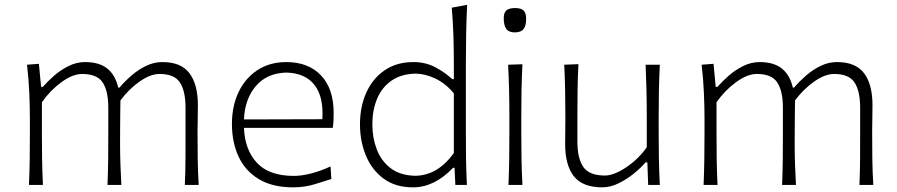

<svg xmlns="http://www.w3.org/2000/svg" viewBox="-20 -782 3795 812"><path d="M761.7 0Q764.2 -57.1 764.4 -109.9Q764.6 -162.6 764.6 -224.6V-326.2Q764.6 -397 741 -433.1Q717.3 -469.2 654.8 -469.2Q616.2 -469.2 570.6 -437.3Q524.9 -405.3 489.3 -357.4Q488.8 -333 488.5 -299.8Q488.3 -266.6 488 -233.2Q487.8 -199.7 487.8 -174.3Q487.8 -128.4 489.3 -86.7Q490.7 -44.9 493.2 0H434.6Q437 -57.1 437.5 -109.9Q438 -162.6 438 -224.6V-326.2Q438 -397 414.3 -433.1Q390.6 -469.2 327.6 -469.2Q287.6 -469.2 240.2 -434.8Q192.9 -400.4 157.2 -349.6V-224.6Q157.2 -162.6 158 -109.9Q158.7 -57.1 161.6 0H102.5Q105 -57.1 105.7 -110.1Q106.4 -163.1 106.4 -226.1V-277.3Q106.4 -332.5 103.8 -391.6Q101.1 -450.7 94.2 -508.3L144.5 -512.2L153.8 -414.6H161.1Q180.2 -436.5 207.8 -460.9Q235.4 -485.4 269.3 -502.4Q303.2 -519.5 339.8 -519.5Q399.4 -519.5 433.6 -492.2Q467.8 -464.8 480 -411.6H485.4Q506.3 -436.5 534.7 -461.4Q563 -486.3 596.7 -502.9Q630.4 -519.5 667 -519.5Q745.6 -519.5 781.2 -472.4Q816.9 -425.3 816.9 -336.9Q816.9 -304.2 816.2 -275.9Q815.4 -247.6 815.4 -226.1Q815.4 -163.1 816.2 -110.1Q816.9 -57.1 820.3 0Z M1219.7 10.3Q1132.3 10.3 1074.7 -24.4Q1017.1 -59.1 989 -119.6Q960.9 -180.2 960.9 -257.8Q960.9 -334 989.3 -393.1Q1017.6 -452.1 1069.3 -485.8Q1121.1 -519.5 1190.9 -519.5Q1283.7 -519.5 1337.4 -463.4Q1391.1 -407.2 1391.1 -304.2Q1391.1 -286.1 1390.4 -271Q1389.6 -255.9 1387.2 -241.2H1011.7Q1015.6 -147.5 1067.1 -92.8Q1118.7 -38.1 1223.1 -38.1Q1255.9 -38.1 1296.4 -48.6Q1336.9 -59.1 1377.9 -78.1L1381.3 -24.9Q1351.6 -15.1 1309.3 -2.4Q1267.1 10.3 1219.7 10.3ZM1343.3 -277.8Q1349.1 -372.6 1310.1 -422.6Q1271 -472.7 1191.9 -475.1Q1109.4 -473.1 1062.5 -418.7Q1015.6 -364.3 1011.7 -276.9Z M1726.6 10.3Q1652.3 10.3 1602.5 -26.4Q1552.7 -63 1527.6 -123.8Q1502.4 -184.6 1502.4 -255.9Q1502.4 -331.5 1529.5 -391.1Q1556.6 -450.7 1607.2 -485.1Q1657.7 -519.5 1728.5 -519.5Q1780.8 -519.5 1822.5 -496.8Q1864.3 -474.1 1892.6 -447.3H1899.4V-507.8Q1899.4 -573.2 1897.5 -633.3Q1895.5 -693.4 1890.6 -749.5L1955.6 -761.7Q1952.6 -698.7 1951.4 -636.5Q1950.2 -574.2 1950.2 -507.8V-226.1Q1950.2 -163.1 1950.9 -110.1Q1951.7 -57.1 1954.6 0H1905.8L1902.3 -72.3H1896Q1817.4 10.3 1726.6 10.3ZM1735.8 -38.6Q1831.1 -39.6 1899.4 -134.8V-387.2Q1864.7 -429.2 1821.3 -449.7Q1777.8 -470.2 1737.8 -470.7Q1675.8 -469.2 1635 -440.4Q1594.2 -411.6 1574.5 -363.5Q1554.7 -315.4 1554.7 -255.9Q1554.7 -199.2 1573.5 -150.1Q1592.3 -101.1 1632.3 -70.6Q1672.4 -40 1735.8 -38.6Z M2130.4 0Q2132.8 -57.1 2133.5 -110.1Q2134.3 -163.1 2134.3 -226.1V-277.3Q2134.3 -342.3 2133.1 -396.7Q2131.8 -451.2 2128.9 -508.3L2189.5 -510.3Q2186.5 -452.6 2185.5 -397.7Q2184.6 -342.8 2184.6 -277.3V-226.1Q2184.6 -163.1 2185.5 -110.1Q2186.5 -57.1 2189.5 0ZM2157.2 -645Q2132.3 -645 2121.3 -659.4Q2110.4 -673.8 2110.4 -705.6Q2110.4 -728.5 2121.8 -738.3Q2133.3 -748 2158.7 -748Q2183.6 -748 2194.3 -737.5Q2205.1 -727.1 2205.1 -702.1Q2205.1 -672.9 2194.1 -658.9Q2183.1 -645 2157.2 -645Z M2527.3 10.3Q2443.4 10.3 2406.7 -36.9Q2370.1 -84 2370.1 -172.4Q2370.1 -205.6 2370.6 -230.5Q2371.1 -255.4 2371.1 -278.3Q2371.1 -342.3 2370.1 -396.7Q2369.1 -451.2 2366.2 -508.3L2426.3 -510.7Q2423.3 -453.6 2422.6 -398.9Q2421.9 -344.2 2421.9 -282.2V-183.1Q2421.9 -112.3 2447 -75.9Q2472.2 -39.6 2538.6 -39.6Q2563.5 -39.6 2595.7 -55.4Q2627.9 -71.3 2659.9 -98.4Q2691.9 -125.5 2715.3 -159.2V-282.2Q2715.3 -344.2 2714.1 -397.7Q2712.9 -451.2 2710.4 -508.3H2770.5Q2767.6 -451.2 2766.6 -396.7Q2765.6 -342.3 2765.6 -278.3V-226.1Q2765.6 -163.1 2766.6 -110.1Q2767.6 -57.1 2770.5 0H2721.2L2717.8 -95.2H2710Q2691.4 -73.2 2661.6 -48.8Q2631.8 -24.4 2596.9 -7.1Q2562 10.3 2527.3 10.3Z M3614.7 0Q3617.2 -57.1 3617.4 -109.9Q3617.7 -162.6 3617.7 -224.6V-326.2Q3617.7 -397 3594 -433.1Q3570.3 -469.2 3507.8 -469.2Q3469.2 -469.2 3423.6 -437.3Q3377.9 -405.3 3342.3 -357.4Q3341.8 -333 3341.6 -299.8Q3341.3 -266.6 3341.1 -233.2Q3340.8 -199.7 3340.8 -174.3Q3340.8 -128.4 3342.3 -86.7Q3343.8 -44.9 3346.2 0H3287.6Q3290 -57.1 3290.5 -109.9Q3291 -162.6 3291 -224.6V-326.2Q3291 -397 3267.3 -433.1Q3243.7 -469.2 3180.7 -469.2Q3140.6 -469.2 3093.3 -434.8Q3045.9 -400.4 3010.3 -349.6V-224.6Q3010.3 -162.6 3011 -109.9Q3011.7 -57.1 3014.6 0H2955.6Q2958 -57.1 2958.7 -110.1Q2959.5 -163.1 2959.5 -226.1V-277.3Q2959.5 -332.5 2956.8 -391.6Q2954.1 -450.7 2947.3 -508.3L2997.6 -512.2L3006.8 -414.6H3014.2Q3033.2 -436.5 3060.8 -460.9Q3088.4 -485.4 3122.3 -502.4Q3156.2 -519.5 3192.9 -519.5Q3252.4 -519.5 3286.6 -492.2Q3320.8 -464.8 3333 -411.6H3338.4Q3359.4 -436.5 3387.7 -461.4Q3416 -486.3 3449.7 -502.9Q3483.4 -519.5 3520 -519.5Q3598.6 -519.5 3634.3 -472.4Q3669.9 -425.3 3669.9 -336.9Q3669.9 -304.2 3669.2 -275.9Q3668.5 -247.6 3668.5 -226.1Q3668.5 -163.1 3669.2 -110.1Q3669.9 -57.1 3673.3 0Z"/></svg>

Font: Pinar-FD Light
Style: Regular
Weight: 300
Designer: Amin Abedi
Version: Version 2.000